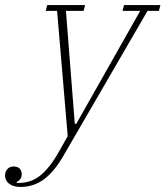

<svg xmlns="http://www.w3.org/2000/svg" viewBox="-132 -528 655 760"><path d="M-51 212Q-79 212 -95.5 199.5Q-112 187 -112 167Q-112 152 -103 141.5Q-94 131 -78 131Q-62 131 -54 139.5Q-46 148 -46 162Q-46 183 -67 193L-65 196H-57Q-8 196 29 165.5Q66 135 101 73L136 11L94 -485H49L55 -508H205L199 -485H129L164 -38H170L423 -485H353L359 -508H503L497 -485H452L120 87Q82 153 41 182.5Q0 212 -51 212Z"/></svg>

Font: IBM Plex Serif ExtLt
Style: Italic
Weight: 200
Italic angle: -14°
Designer: Mike Abbink, Paul van der Laan, Pieter van Rosmalen
Foundry: Bold Monday
Version: Version 3.001